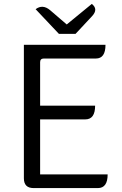

<svg xmlns="http://www.w3.org/2000/svg" viewBox="-20 -961 624 981"><path d="M152 0Q102 0 102 -50V-732H519Q519 -662 470 -662H204Q185 -662 185 -643V-421H466Q466 -351 416 -351H185V-70H530Q530 0 480 0ZM281 -788 162 -914Q198 -941 236 -909L321 -836L449 -941Q484 -914 450 -878L366 -788Z"/></svg>

Font: Swei Half Moon CJK TC
Style: DemiLight
Weight: 350
Version: Version 2.125